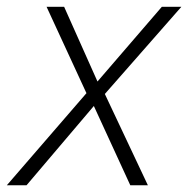

<svg xmlns="http://www.w3.org/2000/svg" viewBox="-55 -551 559 571"><path d="M-34.7 0 202.1 -273.9 83.5 -530.8H135.7L234.9 -308.6L426.3 -530.8H484.4L256.8 -271.5L384.8 0H332.5L224.1 -235.8L23.9 0Z"/></svg>

Font: Open Sans Light
Style: Italic
Weight: 300
Italic angle: -12°
Designer: Monotype Design Team
Foundry: Monotype Imaging Inc.
Version: Version 3.003; ttfautohint (v1.8.4)